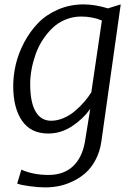

<svg xmlns="http://www.w3.org/2000/svg" viewBox="-20 -584 601 851"><path d="M193.8 7.8Q116.7 7.8 77.6 -48.8Q38.6 -105.5 38.6 -203.1Q38.6 -250.5 50.3 -299.6Q62 -348.6 87.4 -396.5Q112.8 -444.3 148.4 -481.4Q184.1 -518.6 236.8 -541.5Q289.6 -564.5 351.1 -564.5Q400.4 -564.5 458.5 -546.9L515.1 -564.5L429.2 43.5Q422.9 87.9 404.1 123.5Q385.3 159.2 360.1 181.6Q335 204.1 303.5 219.2Q272 234.4 241.7 240.5Q211.4 246.6 181.2 246.6Q149.4 246.6 110.1 241.2Q70.8 235.8 56.2 229.5L74.7 168Q127.4 191.4 194.8 191.4Q261.7 191.4 302.7 153.6Q343.8 115.7 356.4 44.9L379.9 -101.1Q348.1 -56.6 299.1 -24.4Q250 7.8 193.8 7.8ZM206.5 -48.8Q234.4 -48.8 262.5 -61Q290.5 -73.2 313.5 -93Q336.4 -112.8 354 -133.3Q371.6 -153.8 384.8 -174.8L431.6 -493.2Q389.2 -510.7 339.8 -510.7Q303.2 -510.7 270.5 -497.3Q237.8 -483.9 213.6 -460.9Q189.5 -438 169.9 -408.2Q150.4 -378.4 138.4 -345Q126.5 -311.5 120.1 -277.6Q113.8 -243.7 113.8 -211.9Q113.8 -130.9 137.7 -89.8Q161.6 -48.8 206.5 -48.8Z"/></svg>

Font: HaufeMerriweatherSansLt
Style: Italic
Weight: 300
Designer: Eben Sorkin ( eben@eyebytes.com )
Foundry: Eben Sorkin
Version: Version 1.56